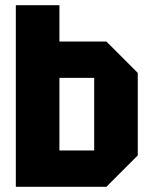

<svg xmlns="http://www.w3.org/2000/svg" viewBox="-20 -720 587 740"><path d="M41 0V-700H209V-560H390L511 -439V-121L390 0ZM209 -140H343V-420H209Z"/></svg>

Font: Tektur SemiCondensed
Style: Bold
Weight: 700
Width: 4
Designer: Adam Jagosz
Foundry: Adam Jagosz
Version: Version 1.005;gftools[0.9.30]